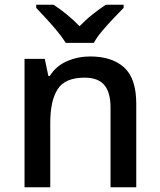

<svg xmlns="http://www.w3.org/2000/svg" viewBox="-20 -786 671 806"><path d="M358 -549Q451 -549 501.5 -502.5Q552 -456 552 -351V0H444V-335Q444 -398 418 -429Q392 -460 335 -460Q253 -460 222 -411.5Q191 -363 191 -271V0H83V-539H168L183 -467H189Q215 -509 261 -529Q307 -549 358 -549ZM256 -606Q242 -629 220 -655.5Q198 -682 174 -708Q150 -734 132 -753V-766H205Q231 -749 259.5 -726Q288 -703 314 -676Q340 -703 369 -726Q398 -749 424 -766H499V-753Q480 -734 455.5 -708Q431 -682 408.5 -655.5Q386 -629 374 -606Z"/></svg>

Font: Noto Sans Adlam Medium
Style: Regular
Weight: 500
Version: Version 3.001